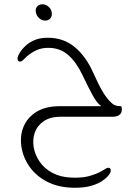

<svg xmlns="http://www.w3.org/2000/svg" viewBox="-20 -544 598 895"><path d="M177 -524Q193 -524 205.5 -513.5Q218 -503 221 -487Q224 -471 215.5 -459.5Q207 -448 190 -448Q175 -448 162.5 -459.5Q150 -471 147 -487Q144 -503 153 -513.5Q162 -524 177 -524ZM137 142Q143 178 165 210Q187 242 224.5 262Q262 282 314 284Q341 285 365 282.5Q389 280 414 271Q430 266 444.5 258.5Q459 251 475 241Q481 238 485 238Q494 238 496 247Q497 256 494 261Q487 275 471 288.5Q455 302 438 310Q412 322 384 327Q356 332 318 331Q249 329 198.5 302.5Q148 276 118 233.5Q88 191 80 141Q72 89 90 46Q108 3 150.5 -23Q193 -49 258 -49H452Q432 -63 412 -99.5Q392 -136 363 -197Q336 -254 298 -287.5Q260 -321 205 -321Q173 -321 149 -309.5Q125 -298 105 -281Q101 -277 95.5 -271.5Q90 -266 84 -261Q80 -257 74 -257Q63 -257 62 -268Q61 -273 62 -276.5Q63 -280 64 -282Q72 -301 85.5 -316.5Q99 -332 113 -342Q131 -354 152 -361Q173 -368 204 -368Q276 -368 328.5 -324.5Q381 -281 415 -204Q439 -150 458.5 -117Q478 -84 500 -64Q515 -49 541 -49Q547 -49 547 -44Q551 -24 540.5 -12Q530 0 507 0H264Q215 0 184.5 20.5Q154 41 142.5 73Q131 105 137 142Z"/></svg>

Font: Zain Light
Style: Italic
Weight: 300
Italic angle: -10°
Designer: Zain,Boutros
Foundry: Mobile Telecommunications Company (Zain), 2024
Version: Version 1.51; ttfautohint (v1.8.4)